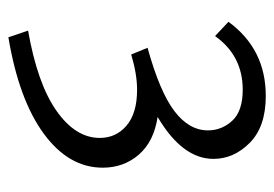

<svg xmlns="http://www.w3.org/2000/svg" viewBox="-118 -394 654 458"><g transform="rotate(90 209.0 -165.0)"><path d="M259 -214Q318 -205 349 -169Q380 -133 380 -83Q380 -2 299 57.5Q218 117 69 142L53 95Q179 73 244 27.5Q309 -18 309 -76Q309 -115 279.5 -140Q250 -165 194 -165Q157 -165 110 -151L94 -190Q199 -219 245 -254Q291 -289 291 -334Q291 -367 268 -392Q245 -417 194 -417Q113 -417 66 -351L32 -383Q97 -472 209 -472Q282 -472 320.5 -434Q359 -396 359 -347Q359 -273 259 -214Z"/></g></svg>

Font: EauTestSC
Style: Regular
Weight: 400
Designer: Christian Thalmann (Catharsis Fonts)
Version: Version 0.001;PS 000.001;hotconv 1.0.88;makeotf.lib2.5.64775